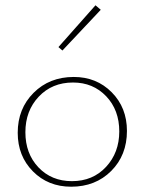

<svg xmlns="http://www.w3.org/2000/svg" viewBox="-20 -703 547 726"><path d="M216 -512 201 -525 341 -683 361 -666ZM249 3Q162 3 104.5 -55Q47 -113 47 -201Q47 -292 107 -352Q167 -412 259 -412Q345 -412 402.5 -354Q460 -296 460 -208Q460 -116 400.5 -56.5Q341 3 249 3ZM252 -18Q331 -18 381 -72Q431 -126 431 -206Q431 -287 381.5 -339Q332 -391 256 -391Q177 -391 126.5 -337.5Q76 -284 76 -203Q76 -122 125.5 -70Q175 -18 252 -18Z"/></svg>

Font: EauTestInfant Extralight
Style: Regular
Weight: 250
Designer: Christian Thalmann (Catharsis Fonts)
Version: Version 0.001;PS 000.001;hotconv 1.0.88;makeotf.lib2.5.64775